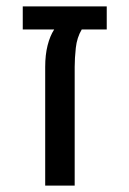

<svg xmlns="http://www.w3.org/2000/svg" viewBox="-20 -579 404 599"><path d="M121 0V-370Q121 -408 128.5 -437.5Q136 -467 149 -487H51V-559H313V-487H235Q220 -462 216.5 -429.5Q213 -397 213 -370V0Z"/></svg>

Font: Assistant Medium
Style: Regular
Weight: 500
Designer: Hebrew By Ben Nathan, Latin by Paul Hunt
Version: Version 3.000